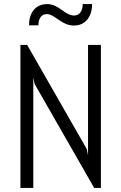

<svg xmlns="http://www.w3.org/2000/svg" viewBox="-20 -920 594 940"><path d="M474 0V-700H411V-160L405 -190L113 -700H80V0H143V-540L149 -510L441 0ZM343 -844C297 -844 269 -900 211 -900C151 -900 122 -854 122 -796H168C168 -828 182 -851 209 -851C249 -851 280 -795 342 -795C401 -795 431 -842 431 -900H385C385 -867 370 -844 343 -844Z"/></svg>

Font: Abel
Style: Regular
Weight: 400
Designer: Matthew Desmond
Foundry: Matthew Desmond
Version: Version 1.002